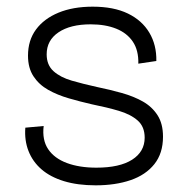

<svg xmlns="http://www.w3.org/2000/svg" viewBox="-20 -544 560 576"><path d="M267 12Q213 12 172 -0.5Q131 -13 104.5 -36Q78 -59 65.5 -91Q53 -123 56 -161L111 -166Q106 -124 124.5 -96.5Q143 -69 180.5 -55Q218 -41 269 -41Q339 -41 376.5 -65Q414 -89 414 -131Q414 -164 393 -182.5Q372 -201 336.5 -211.5Q301 -222 256 -231Q221 -239 186.5 -249Q152 -259 124.5 -274.5Q97 -290 80.5 -315Q64 -340 64 -377Q64 -423 88 -455.5Q112 -488 155.5 -506Q199 -524 258 -524Q321 -524 363.5 -503.5Q406 -483 428 -446Q450 -409 449 -361L395 -353Q396 -393 378.5 -419Q361 -445 328.5 -458Q296 -471 252 -471Q191 -471 155.5 -447Q120 -423 120 -381Q120 -349 140.5 -330.5Q161 -312 195.5 -302Q230 -292 271 -283Q310 -275 345.5 -265Q381 -255 408.5 -239.5Q436 -224 452.5 -198.5Q469 -173 469 -134Q469 -84 443 -51.5Q417 -19 371.5 -3.5Q326 12 267 12Z"/></svg>

Font: Bricolage Grotesque 96pt ExtraBold ExtraLight
Style: Regular
Weight: 250
Version: Version 1.001;gftools[0.9.33.dev8+g029e19f]